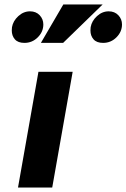

<svg xmlns="http://www.w3.org/2000/svg" viewBox="-20 -844 569 864"><path d="M307 -521H153L61 0H215ZM34 -722Q33 -717 33 -707Q33 -683 47 -667Q61 -651 90 -651Q125 -651 150 -676Q175 -701 175 -734Q175 -758 158.5 -775.5Q142 -793 115 -793Q86 -793 62.5 -771.5Q39 -750 34 -722ZM164 -651H264L442 -824H265ZM387 -707Q387 -683 401 -667Q415 -651 444 -651Q479 -651 504 -676Q529 -701 529 -734Q529 -758 512.5 -775.5Q496 -793 469 -793Q440 -793 416.5 -771.5Q393 -750 388 -722Q387 -717 387 -707Z"/></svg>

Font: Geom Bold
Style: Bold Italic
Weight: 700
Italic angle: -10°
Version: Version 1.102